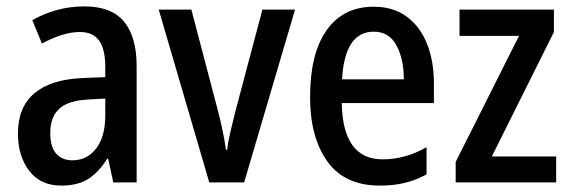

<svg xmlns="http://www.w3.org/2000/svg" viewBox="-20 -570 1784 600"><path d="M244 -550Q328 -550 367.5 -502.5Q407 -455 407 -363V0H334L318 -74H315Q289 -32 256 -11Q223 10 172 10Q106 10 71 -36.5Q36 -83 36 -153Q36 -235 87.5 -278.5Q139 -322 237 -326L309 -329V-360Q309 -417 289.5 -443.5Q270 -470 230 -470Q202 -470 172.5 -460.5Q143 -451 111 -434L81 -507Q116 -527 157 -538.5Q198 -550 244 -550ZM256 -259Q193 -256 165 -230Q137 -204 137 -155Q137 -111 155.5 -90Q174 -69 206 -69Q252 -69 280.5 -106Q309 -143 309 -210V-262Z M634 0 476 -540H578L660 -228Q668 -198 675 -165Q682 -132 686 -102H690Q692 -123 699 -153.5Q706 -184 714 -216L800 -540H902L743 0Z M1148 -549Q1209 -549 1251 -518Q1293 -487 1314.5 -433Q1336 -379 1336 -308V-248H1048Q1051 -72 1176 -72Q1246 -72 1313 -110V-25Q1280 -7 1245 1.5Q1210 10 1167 10Q1057 10 1003 -65.5Q949 -141 949 -266Q949 -403 1001 -476Q1053 -549 1148 -549ZM1148 -471Q1057 -471 1049 -322H1242Q1242 -385 1219 -428Q1196 -471 1148 -471Z M1718 0H1404V-64L1602 -458H1416V-540H1711V-470L1517 -81H1718Z"/></svg>

Font: Noto Sans Ethiopic Condensed Medium
Style: Regular
Weight: 500
Width: 3
Designer: Monotype Design Team
Foundry: Monotype Imaging Inc.
Version: Version 2.102; ttfautohint (v1.8.4.7-5d5b)